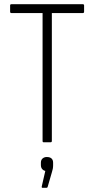

<svg xmlns="http://www.w3.org/2000/svg" viewBox="-20 -675 447 911"><path d="M187 0Q182 0 182 -6V-613H34Q28 -613 28 -620V-649Q28 -655 34 -655H373Q379 -655 379 -649V-620Q379 -613 373 -613H226V-6Q226 0 220 0ZM181 216Q177 216 178 210L195 136Q186 134 180 127Q174 120 174 108V97Q174 84 182 77Q190 70 202 70Q217 70 224.5 77Q232 84 232 97V109Q232 118 230.5 126Q229 134 226 143L206 212Q205 216 201 216Z"/></svg>

Font: Sofia Sans Condensed Light
Style: Regular
Weight: 300
Designer: Botio Nikoltchev, Ani Petrova
Foundry: lettersoup
Version: Version 4.101